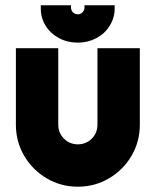

<svg xmlns="http://www.w3.org/2000/svg" viewBox="-20 -695 588 725"><path d="M40 -224V-513H200V-224Q200 -193 221.5 -171.5Q243 -150 274 -150Q305 -150 326.5 -171.5Q348 -193 348 -224V-513H508V-224Q508 -160 476.5 -106.5Q445 -53 391.5 -21.5Q338 10 274 10Q210 10 156.5 -21.5Q103 -53 71.5 -106.5Q40 -160 40 -224ZM134 -663V-675H248V-667Q248 -656 255.5 -648.5Q263 -641 274 -641Q284 -641 291.5 -648.5Q299 -656 299 -667V-675H413V-663Q413 -628 394.5 -598Q376 -568 344 -551Q312 -534 274 -534Q235 -534 203 -551Q171 -568 152.5 -597.5Q134 -627 134 -663Z"/></svg>

Font: Lineal Heavy
Style: Regular
Weight: 900
Designer: Created by Frank Adebiaye with contributions from Anton Moglia & Ariel Martín Pérez
Created by Frank ADEBIAYE with FontF
Foundry: Velvetyne Type Foundry
Version: Version 2.000